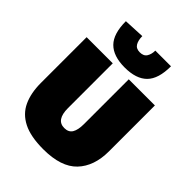

<svg xmlns="http://www.w3.org/2000/svg" viewBox="-274 -1118 1273 1273"><g transform="rotate(45 363.0 -481.5)"><path d="M365 16Q246 16 175.5 -19.8Q105 -55.5 74 -122.8Q43 -190 43 -284V-713H288V-293Q288 -182 364 -182Q404 -182 421 -210.2Q438 -238.5 438 -293V-713H683V-283Q683 -143 607 -63.5Q531 16 365 16ZM363 -749Q256.5 -749 204.2 -801.8Q152 -854.5 152 -972L299 -979Q299 -940 313.5 -915.5Q328 -891 363 -891Q399 -891 413.5 -914.8Q428 -938.5 428 -972H575Q575 -854.5 523 -801.8Q471 -749 363 -749Z"/></g></svg>

Font: Commissioner Black
Style: Regular
Weight: 900
Designer: Kostas Bartsokas
Foundry: Kostas Bartsokas
Version: Version 1.000; ttfautohint (v1.8.3)